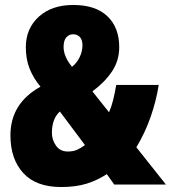

<svg xmlns="http://www.w3.org/2000/svg" viewBox="-20 -743 688 773"><path d="M275 -723Q365 -723 412.5 -677.5Q460 -632 460 -553Q460 -499 431 -455.5Q402 -412 352 -375L419 -291Q428 -311 435 -338.5Q442 -366 448 -401H619Q609 -337 586.5 -272.5Q564 -208 529 -150L648 0H440L410 -42Q372 -17 328.5 -3.5Q285 10 226 10Q125 10 73.5 -46.5Q22 -103 22 -198Q22 -327 143 -394Q114 -429 99 -467Q84 -505 84 -553Q84 -628 136 -675.5Q188 -723 275 -723ZM274 -605Q258 -605 247 -592.5Q236 -580 236 -554Q236 -515 270 -474Q290 -490 301 -513.5Q312 -537 312 -560Q312 -583 301.5 -594Q291 -605 274 -605ZM221 -294Q189 -265 189 -208Q189 -180 205.5 -156.5Q222 -133 253 -133Q275 -133 290.5 -140Q306 -147 322 -159Z"/></svg>

Font: Noto Sans Khmer UI ExtraCondensed Black
Style: Regular
Weight: 900
Width: 2
Designer: Danh Hong and the Monotype Design Team
Foundry: Monotype Imaging Inc.
Version: Version 2.002; ttfautohint (v1.8.4.7-5d5b)